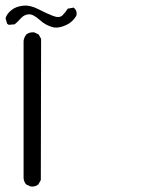

<svg xmlns="http://www.w3.org/2000/svg" viewBox="-25 -508 545 696"><path d="M85.9 168 69.3 160.2Q61.5 150.4 60.5 137.7V-360.4Q62.5 -373 70.3 -382.8Q82 -392.6 99.6 -390.6L115.2 -382.8L124 -367.2L123 144.5L114.3 160.2Q103.5 169.9 85.9 168ZM171.9 -408.2Q142.6 -414.1 119.1 -435.5Q95.7 -457 79.1 -456.1Q62.5 -455.1 50.3 -441.4Q38.1 -427.7 28.3 -419.9L6.8 -418L1 -421.9L-4.9 -441.4Q-1 -457 15.6 -470.7Q32.2 -484.4 58.1 -487.3Q84 -490.2 114.3 -474.6Q144.5 -459 167.5 -450.2Q190.4 -441.4 201.7 -452.6Q212.9 -463.9 220.7 -476.6L242.2 -480.5Q255.9 -468.8 252 -451.2Q238.3 -427.7 214.4 -417Q190.4 -406.2 171.9 -408.2Z"/></svg>

Font: JasonHandwriting4
Style: Regular
Weight: 400
Version: Version 1.01.21